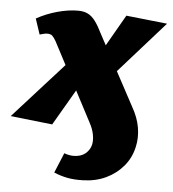

<svg xmlns="http://www.w3.org/2000/svg" viewBox="-73 -481 663 736"><g transform="rotate(5 259.0 -113.0)"><path d="M272 210Q239 211 213 206Q187 201 161 190L193 113Q200 116 210 118Q220 120 228 120Q257 120 274 106Q291 92 296 72Q300 55 296 33Q292 11 280 -11L122 -312Q114 -326 107.5 -332Q101 -338 88 -338Q82 -338 74 -336Q66 -334 59 -332L39 -392Q77 -413 119 -424.5Q161 -436 198 -436Q221 -436 236.5 -428Q252 -420 265 -402.5Q278 -385 290 -360L436 -88Q459 -48 465.5 -9.5Q472 29 464 64Q455 107 427.5 139.5Q400 172 360.5 190.5Q321 209 272 210ZM137 7 -24 -11 188 -246 246 -180ZM337 -185 279 -250 384 -433 542 -416Z"/></g></svg>

Font: Ysabeau Infant Black
Style: Italic
Weight: 900
Italic angle: -12°
Designer: Christian Thalmann (Catharsis Fonts)
Version: Version 2.001;gftools[0.9.30]; featfreeze: ss01,ss02,lnum